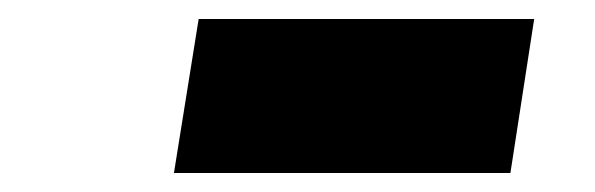

<svg xmlns="http://www.w3.org/2000/svg" viewBox="-20 -786 626 202"><path d="M163 -604 189 -766H542L517 -604Z"/></svg>

Font: Georama Extended Black
Style: Italic
Weight: 900
Width: 7
Italic angle: -9°
Designer: Jean-Baptiste Levee
Foundry: Production Type
Version: Version 1.000